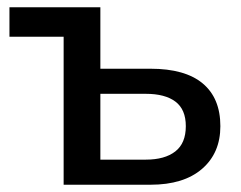

<svg xmlns="http://www.w3.org/2000/svg" viewBox="-20 -508 663 528"><path d="M155 0V-407H6V-488H256V-319H394Q489 -319 537.5 -278.5Q586 -238 586 -161Q586 -87 535.5 -43.5Q485 0 394 0ZM256 -69H381Q433 -69 462 -91.5Q491 -114 491 -161Q491 -207 462.5 -228.5Q434 -250 381 -250H256Z"/></svg>

Font: Nunito Sans SemiBold
Style: Regular
Weight: 600
Designer: Vernon Adams
Foundry: Vernon Adams
Version: Version 3.101; ttfautohint (v1.8.4.7-5d5b);gftools[0.9.27]